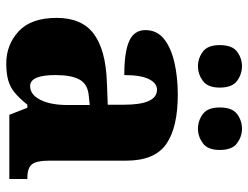

<svg xmlns="http://www.w3.org/2000/svg" viewBox="-112 -690 811 628"><g transform="rotate(90 294.0 -375.5)"><path d="M187 10Q126 10 82 -30.5Q38 -71 38 -155Q38 -237 90 -276Q142 -315 246 -319L322 -322V-375Q322 -483 273 -483Q251 -483 238 -456Q225 -429 225 -376Q150 -376 114 -392Q78 -408 78 -445Q78 -483 107 -506Q136 -529 184 -540Q232 -551 289 -551Q397 -551 451 -513Q505 -475 505 -382V-129Q505 -89 517 -74Q529 -59 561 -59H565V0H355L332 -59H322Q301 -33 283 -18Q265 -3 242.5 3.5Q220 10 187 10ZM261 -68Q289 -68 306 -101.5Q323 -135 323 -191V-263L294 -260Q255 -257 240 -230Q225 -203 225 -151Q225 -68 261 -68ZM401 -617Q374 -617 352.5 -633Q331 -649 331 -688Q331 -729 352.5 -745Q374 -761 401 -761Q426 -761 448 -745Q470 -729 470 -688Q470 -649 448 -633Q426 -617 401 -617ZM196 -617Q170 -617 148.5 -633Q127 -649 127 -688Q127 -729 148.5 -745Q170 -761 196 -761Q222 -761 244 -745Q266 -729 266 -688Q266 -649 244 -633Q222 -617 196 -617Z"/></g></svg>

Font: Noto Serif Armenian SemiCondensed Black
Style: Regular
Weight: 900
Width: 4
Designer: Monotype Design Team
Foundry: Monotype Imaging Inc.
Version: Version 2.008; ttfautohint (v1.8.4.7-5d5b)